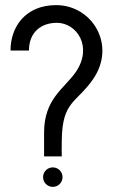

<svg xmlns="http://www.w3.org/2000/svg" viewBox="-20 -729 441 749"><path d="M221 -119C221 -170 220 -117 221 -182C223 -336 278 -326 343 -420C435 -553 340 -709 199 -709C80 -709 21 -625 21 -532H93C93 -604 141 -640 202 -640C279 -640 344 -547 275 -447C230 -383 152 -343 152 -212V-119ZM224 -38C224 -59 207 -76 186 -76C165 -76 148 -59 148 -38C148 -17 165 0 186 0C207 0 224 -17 224 -38Z"/></svg>

Font: Advent Pro
Style: Medium
Weight: 500
Designer: Andreas Kalpakidis
Foundry: Andreas Kalpakidis
Version: Version 2.002 2008